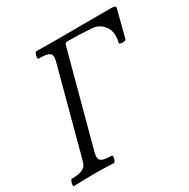

<svg xmlns="http://www.w3.org/2000/svg" viewBox="-153 -806 933 948"><g transform="rotate(-30 313.5 -332.0)"><path d="M2.9 2.9Q-1 1.5 -0.2 -6.8Q0.5 -15.1 4.4 -24.7Q8.3 -34.2 12.2 -34.2Q46.4 -34.2 65.7 -41Q85 -47.9 92.3 -58.6Q99.6 -69.3 105 -90.8L234.9 -577.1Q243.2 -608.4 229 -619.1Q214.8 -629.9 166 -629.9Q162.1 -631.3 162.6 -639.6Q163.1 -647.9 167 -657.5Q170.9 -667 174.8 -667Q214.8 -666 293 -666Q344.7 -666 444.8 -666.5Q544.9 -667 591.8 -667Q614.7 -667 621.3 -664.3Q627.9 -661.6 626 -652.8L585.9 -498Q583.5 -490.2 563.5 -491.2Q547.4 -492.2 547.9 -498Q553.2 -517.6 553.2 -537.1Q553.2 -575.7 528.1 -601.1Q502.9 -626.5 467.8 -627.9Q391.6 -632.8 333 -632.8Q319.8 -632.8 316.9 -621.1L174.8 -90.8Q169.9 -71.8 171.9 -59.1Q173.8 -46.4 190.2 -40.3Q206.5 -34.2 241.2 -34.2Q245.1 -32.7 244.4 -24.4Q243.7 -16.1 239.7 -6.6Q235.8 2.9 231.9 2.9Q174.8 0 118.2 0Q61.5 0 2.9 2.9Z"/></g></svg>

Font: Junicode SmCond
Style: Italic
Weight: 400
Width: 4
Italic angle: -11°
Designer: Peter S. Baker
Version: Version 2.206